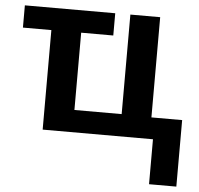

<svg xmlns="http://www.w3.org/2000/svg" viewBox="-52 -584 865 834"><g transform="rotate(5 380.5 -167.5)"><path d="M23 -531V-434H147V0H628V196H747V-94H613V-531H483V-97H277V-434H417V-531Z"/></g></svg>

Font: Passageway
Style: Light
Weight: 700
Foundry: Ascender Corporation
Version: Version 1.11